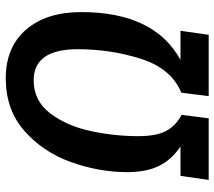

<svg xmlns="http://www.w3.org/2000/svg" viewBox="-59 -686 745 667"><g transform="rotate(-90 313.5 -352.5)"><path d="M605 -443Q605 -189 439 -98H540L526 0H313L325 -95Q409 -130 442.5 -235Q476 -340 476 -455Q476 -608 368 -608Q297 -608 253.5 -551Q210 -494 192 -411Q174 -328 174 -245Q174 -183 191.5 -149Q209 -115 248 -94L236 0H22L36 -98H138Q92 -129 70.5 -173Q49 -217 49 -283Q49 -381 84 -478.5Q119 -576 192.5 -640.5Q266 -705 375 -705Q483 -705 544 -634.5Q605 -564 605 -443Z"/></g></svg>

Font: Fira Sans Condensed Medium
Style: Italic
Weight: 500
Width: 3
Italic angle: -8°
Designer: bBox Type GmbH & Carrois Corporate GbR & Edenspiekermann AG
Foundry: bBox Type GmbH & Carrois Corporate GbR & Edenspiekermann AG
Version: Version 4.301